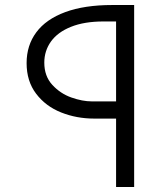

<svg xmlns="http://www.w3.org/2000/svg" viewBox="-20 -745 640 765"><path d="M442.5 -272.5H355.5Q285 -272.5 223.5 -297Q162 -321.5 124 -371.5Q86 -421.5 86 -493.5Q86 -564.5 124.8 -616.5Q163.5 -668.5 240 -696.8Q316.5 -725 427 -725H514.5V0H442.5ZM442.5 -341V-659.5H392.5Q316 -659.5 263 -638.2Q210 -617 183.2 -579.8Q156.5 -542.5 156.5 -495.5Q156.5 -441.5 188.5 -406.8Q220.5 -372 264.5 -356.5Q308.5 -341 346 -341Z"/></svg>

Font: JuliaMono Light
Style: Regular
Weight: 300
Monospace: yes
Designer: cormullion
Foundry: corm
Version: Version 0.054; ttfautohint (v1.8.4)